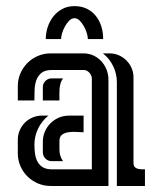

<svg xmlns="http://www.w3.org/2000/svg" viewBox="-20 -617 540 637"><path d="M284.7 -55.2V-356Q284.7 -366.7 276.6 -375.7Q268.6 -384.8 257.3 -384.8H152.3Q129.4 -384.8 117.4 -375Q105.5 -365.2 100.3 -350.3Q95.2 -335.4 94.7 -317.6Q94.2 -299.8 94.2 -283.7H39.1V-331.1Q39.1 -353.5 47.6 -373.3Q56.2 -393.1 71 -408Q85.9 -422.9 105.7 -431.4Q125.5 -439.9 147.9 -439.9H257.3Q274.9 -439.9 290 -432.9Q305.2 -425.8 316.2 -413.8Q327.1 -401.9 333.5 -386Q339.8 -370.1 339.8 -353V0H147.9Q125.5 0 105.7 -8.5Q85.9 -17.1 71 -31.7Q56.2 -46.4 47.6 -66.2Q39.1 -85.9 39.1 -108.4V-153.8Q39.1 -169.9 45.4 -184.6Q51.8 -199.2 62.5 -210Q73.2 -220.7 87.9 -227.1Q102.5 -233.4 118.7 -233.4H140.6Q118.7 -215.8 106.4 -190.4Q94.2 -165 94.2 -137.2Q94.2 -122.1 96.2 -107.4Q98.1 -92.8 104.2 -81.1Q110.4 -69.3 121.8 -62.3Q133.3 -55.2 152.3 -55.2ZM367.7 -344.2Q367.7 -372.1 355.5 -397.5Q343.3 -422.9 321.3 -439.9H343.3Q359.9 -439.9 374.3 -433.6Q388.7 -427.2 399.4 -416.5Q410.2 -405.8 416.5 -391.4Q422.9 -377 422.9 -360.4V-76.7Q422.9 -67.9 426.5 -63.5Q430.2 -59.1 436 -57.4Q441.9 -55.7 448.5 -55.4Q455.1 -55.2 460.9 -55.2V0H367.7ZM227.1 -596.7Q250.5 -596.7 268.3 -587.9Q286.1 -579.1 298.1 -564Q310.1 -548.8 316.2 -529.3Q322.3 -509.8 322.3 -487.8V-487.3H271.5Q271.5 -495.1 268.1 -506.8Q264.6 -518.6 258.5 -529.5Q252.4 -540.5 244.4 -548.6Q236.3 -556.6 227.1 -556.6Q217.8 -556.6 209.7 -548.6Q201.7 -540.5 195.6 -529.5Q189.5 -518.6 186 -506.8Q182.6 -495.1 182.6 -487.3H131.8Q131.8 -507.8 138.4 -527.6Q145 -547.4 157.2 -562.7Q169.4 -578.1 187 -587.4Q204.6 -596.7 227.1 -596.7ZM257.3 -233.4V-178.2Q248.5 -178.2 234.9 -179.2Q221.2 -180.2 208.3 -178.5Q195.3 -176.8 186.3 -170.4Q177.2 -164.1 177.2 -148.9V-120.6Q177.2 -99.1 189 -82.5H150.9Q138.7 -82.5 130.4 -91.3Q122.1 -100.1 122.1 -111.8V-146.5Q122.1 -164.6 128.9 -180.4Q135.7 -196.3 147.5 -208Q159.2 -219.7 175 -226.6Q190.9 -233.4 209 -233.4ZM189 -356.9Q183.1 -348.6 180.7 -339.8Q178.2 -331.1 177.5 -321.8Q176.8 -312.5 177 -303Q177.2 -293.5 177.2 -283.7H122.1V-328.1Q122.1 -339.8 130.6 -348.4Q139.2 -356.9 150.9 -356.9Z"/></svg>

Font: Isar CAT
Style: Regular
Weight: 400
Designer: Digitized by Peter Wiegel
Foundry: CAT-Fonts, Peter Wiegel
Version: Version 1.000; ttfautohint (v1.3)